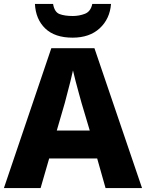

<svg xmlns="http://www.w3.org/2000/svg" viewBox="-20 -964 748 984"><path d="M521 0 478 -152H232L188 0H0L243 -717H464L708 0ZM398 -436Q393 -454 384.5 -485Q376 -516 367.5 -548Q359 -580 354 -603Q349 -580 341 -547.5Q333 -515 324.5 -484Q316 -453 312 -436L271 -295H440ZM549 -944Q543 -867 491 -819Q439 -771 352 -771Q261 -771 212 -818Q163 -865 159 -944H252Q259 -902 285 -892Q311 -882 353 -882Q386 -882 415.5 -893.5Q445 -905 453 -944Z"/></svg>

Font: Noto Sans Thaana ExtraBold
Style: Regular
Weight: 800
Designer: David Williams
Foundry: Google Inc.
Version: Version 3.001; ttfautohint (v1.8.4.7-5d5b)